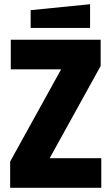

<svg xmlns="http://www.w3.org/2000/svg" viewBox="-20 -888 527 908"><path d="M28 0V-124L269 -560H31V-700H456V-576L215 -140H459V0ZM125 -756V-840L406 -868V-756Z"/></svg>

Font: Tektur SemiCondensed
Style: Bold
Weight: 700
Width: 4
Designer: Adam Jagosz
Foundry: Adam Jagosz
Version: Version 1.005;gftools[0.9.30]